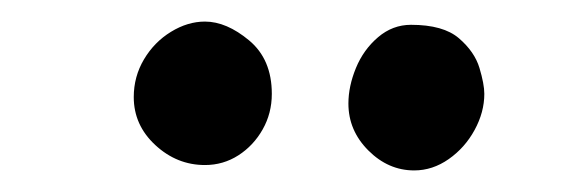

<svg xmlns="http://www.w3.org/2000/svg" viewBox="-20 -808 545 178"><path d="M170 -655Q144 -655 124 -673.5Q104 -692 104 -718Q104 -737 113.5 -753Q123 -769 138.5 -778.5Q154 -788 170 -788Q190 -788 211 -770.5Q232 -753 232 -721Q232 -703 223.5 -688Q215 -673 201 -664Q187 -655 170 -655ZM364 -650Q340 -650 321.5 -668.5Q303 -687 303 -712Q303 -728 310 -745Q317 -762 330.5 -773.5Q344 -785 361 -785Q391 -785 405.5 -772.5Q420 -760 424.5 -745Q429 -730 429 -721Q429 -704 420 -687.5Q411 -671 396 -660.5Q381 -650 364 -650Z"/></svg>

Font: Playpen Sans Thai
Style: Regular
Weight: 400
Designer: Sirin Gunkloy, Laura Meseguer, Veronika Burian, José Scaglione
Foundry: TypeTogether
Version: Version 2.000